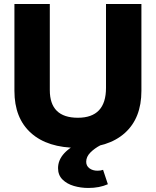

<svg xmlns="http://www.w3.org/2000/svg" viewBox="-20 -723 776 956"><path d="M367.7 13.2Q216.8 13.2 134.3 -60.8Q51.8 -134.8 51.8 -270.5V-703.1H228V-274.4Q228 -136.7 367.7 -136.7Q507.8 -136.7 507.8 -285.2V-703.1H684.1V-270.5Q684.1 -134.8 601.6 -60.8Q519 13.2 367.7 13.2ZM419.9 212.9Q382.3 212.9 347.9 202.9Q313.5 192.9 291.3 170.9Q269 148.9 269 114.3Q269 32.7 394.5 -21H417V0H480.5Q450.7 15.6 429.9 36.6Q409.2 57.6 409.2 82.5Q409.2 103 425.3 115Q441.4 127 465.8 127Q481.4 127 493.2 122.6L517.1 194.3Q475.1 212.9 419.9 212.9Z"/></svg>

Font: Schibsted Grotesk ExtraBold
Style: Regular
Weight: 800
Designer: Bakken & Baeck AS, Henrik Kongsvoll
Foundry: Schibsted ASA
Version: Version 1.100; ttfautohint (v1.8.4.7-5d5b);gftools[0.9.25]